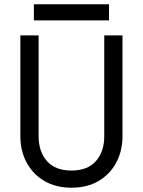

<svg xmlns="http://www.w3.org/2000/svg" viewBox="-20 -865 666 895"><path d="M138 -770V-845H488V-770ZM75 -700H160V-230Q160 -158 199 -114Q238 -70 313 -70Q388 -70 427 -114Q466 -158 466 -230V-700H551V-230Q551 -161 521.5 -106.5Q492 -52 439 -21Q386 10 313 10Q241 10 187.5 -21Q134 -52 104.5 -106.5Q75 -161 75 -230Z"/></svg>

Font: Jost*
Style: Regular
Weight: 400
Version: Version 3.7